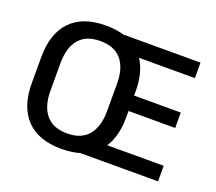

<svg xmlns="http://www.w3.org/2000/svg" viewBox="-113 -806 1093 973"><g transform="rotate(20 433.5 -319.5)"><path d="M303.5 13Q178.5 13 113.8 -55Q49 -123 49 -249.5V-390Q49 -516 113.8 -584Q178.5 -652 303.5 -652Q428.5 -652 493.2 -584Q558 -516 558 -390V-249.5Q558 -123 493.2 -55Q428.5 13 303.5 13ZM303.5 -70.5Q379.5 -70.5 417.8 -116.2Q456 -162 456 -245.5V-394Q456 -478 417.8 -523.2Q379.5 -568.5 303.5 -568.5Q227.5 -568.5 189.2 -523.2Q151 -478 151 -394V-245.5Q151 -162 189.2 -116.2Q227.5 -70.5 303.5 -70.5ZM385 0V-84H820.5V0ZM467.5 -284V-367H809.5V-284ZM384.5 -555.5V-639H817V-555.5Z"/></g></svg>

Font: Anek Bangla Medium Medium
Style: Regular
Weight: 500
Version: Version 1.003